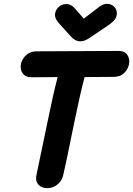

<svg xmlns="http://www.w3.org/2000/svg" viewBox="-20 -980 693 999"><path d="M309 -69Q317 -100 369 -355Q396 -487 420 -579Q507 -580 570 -580Q606 -580 626.5 -600.5Q647 -621 651.5 -647.5Q656 -674 642.5 -694.5Q629 -715 596 -715Q532 -715 384 -714Q236 -713 172 -713Q143 -713 124 -699.5Q105 -686 95.5 -666Q86 -646 88 -625.5Q90 -605 104 -591.5Q118 -578 145 -578Q200 -578 280 -579Q255 -483 229 -354Q177 -102 170 -71Q164 -44 174 -27.5Q184 -11 203 -4.5Q222 2 244 -3Q266 -8 284 -24.5Q302 -41 309 -69ZM397 -765Q411 -765 423 -770Q435 -775 451 -786L550 -853Q569 -867 578.5 -880Q588 -893 588 -911Q588 -932 573 -946Q558 -960 537 -960Q517 -960 497 -945L416 -883L366 -940Q359 -948 348 -953.5Q337 -959 326 -959Q300 -959 283 -941.5Q266 -924 266 -900Q266 -881 292 -853L347 -792Q371 -765 397 -765Z"/></svg>

Font: Balsamiq Sans
Style: Bold Italic
Weight: 700
Italic angle: -12°
Designer: Michael Angeles
Foundry: Balsamiq SRL
Version: Version 1.020; ttfautohint (v1.8.4.7-5d5b);gftools[0.9.26]